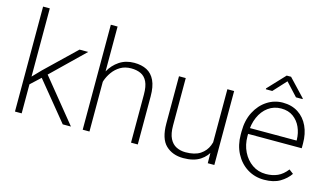

<svg xmlns="http://www.w3.org/2000/svg" viewBox="-87 -1033 2268 1325"><g transform="rotate(15 1047.0 -370.0)"><path d="M127 0H79.1V-750H127ZM209 -283.7 111.3 -192.9 102.5 -237.3 184.6 -322.3 398.9 -528.3H460.9ZM189.5 -282.2 216.8 -322.3 479 0H420.4Z M611.3 0H563V-750H611.3ZM579.1 -320.3Q584 -379.4 610.8 -428.7Q637.7 -478 682.9 -508.1Q728 -538.1 788.1 -538.1Q841.3 -538.1 878.7 -518.6Q916 -499 936.3 -456.1Q956.5 -413.1 956.5 -343.3V0H908.2V-343.8Q908.2 -402.3 892.1 -435.3Q876 -468.3 846.7 -481.9Q817.4 -495.6 777.8 -495.6Q733.4 -495.6 700.7 -476.1Q668 -456.5 646.2 -426Q624.5 -395.5 613.3 -362.1Q602.1 -328.6 601.1 -301.3Z M1455.1 -528.3H1503.4V0H1456.5L1455.1 -122.1ZM1491.7 -216.3Q1491.7 -151.4 1470.2 -100.3Q1448.7 -49.3 1402.8 -19.8Q1356.9 9.8 1283.2 9.8Q1205.6 9.8 1157.5 -36.4Q1109.4 -82.5 1109.4 -190.9V-528.3H1157.7V-189.9Q1157.7 -131.3 1175 -96.9Q1192.4 -62.5 1221.9 -47.9Q1251.5 -33.2 1287.6 -33.2Q1354 -33.2 1392.6 -58.8Q1431.2 -84.5 1447.5 -126.2Q1463.9 -168 1463.9 -215.3Z M1860.4 9.8Q1793 9.8 1739.7 -23.7Q1686.5 -57.1 1655.8 -116Q1625 -174.8 1625 -250.5V-272Q1625 -352.1 1656 -411.9Q1687 -471.7 1738.3 -504.9Q1789.6 -538.1 1849.6 -538.1Q1914.1 -538.1 1960.4 -507.8Q2006.8 -477.5 2031.5 -424.3Q2056.2 -371.1 2056.2 -301.8V-267.6H1654.3V-309.6H2008.3V-315.9Q2007.3 -363.3 1989 -404.3Q1970.7 -445.3 1935.8 -470.7Q1900.9 -496.1 1849.6 -496.1Q1797.4 -496.1 1757.3 -467Q1717.3 -438 1695.1 -387.2Q1672.9 -336.4 1672.9 -272V-250.5Q1672.9 -189.9 1697.3 -140.4Q1721.7 -90.8 1764.2 -61.3Q1806.6 -31.7 1861.8 -31.7Q1908.2 -31.7 1945.3 -48.3Q1982.4 -64.9 2012.7 -104.5L2043.5 -81.1Q2017.6 -43 1973.1 -16.6Q1928.7 9.8 1860.4 9.8ZM1974.1 -601.6V-596.7H1926.8L1841.8 -688.5L1757.3 -596.7H1711.4V-603L1826.2 -725.1H1857.4Z"/></g></svg>

Font: Heebo ExtraLight
Style: Regular
Weight: 250
Designer: Oded Ezer
Foundry: Ezer Type House
Version: Version 3.100